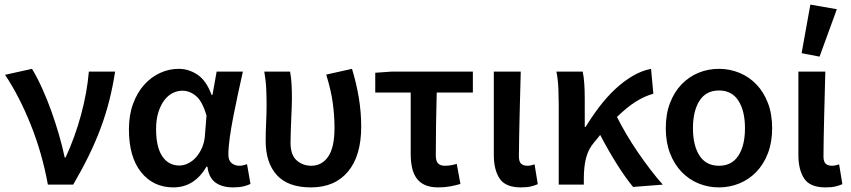

<svg xmlns="http://www.w3.org/2000/svg" viewBox="-20 -802 3697 834"><path d="M188 0Q163 -137 113.5 -260.5Q64 -384 2 -477L119 -503Q141 -467 163 -418.5Q185 -370 203.5 -318Q222 -266 237 -214Q252 -162 261 -118H265Q306 -207 332 -303Q358 -399 366 -491H480Q470 -426 455 -366.5Q440 -307 418 -247.5Q396 -188 366.5 -127.5Q337 -67 298 0Z M733 12Q646 12 593 -54Q540 -120 540 -240Q540 -302 558 -351Q576 -400 606 -433.5Q636 -467 675 -485Q714 -503 756 -503Q800 -503 838 -477.5Q876 -452 899 -390H903L921 -491H1035Q1025 -446 1014 -395.5Q1003 -345 993.5 -296Q984 -247 978 -204Q972 -161 972 -130Q972 -105 986 -93.5Q1000 -82 1020 -82Q1034 -82 1053 -89L1068 -3Q1056 3 1037.5 7.5Q1019 12 993 12Q945 12 916 -9Q887 -30 881 -78H877Q824 12 733 12ZM759 -83Q779 -83 798.5 -93Q818 -103 833 -120.5Q848 -138 858 -161.5Q868 -185 870 -212L877 -300Q859 -362 831.5 -385Q804 -408 772 -408Q751 -408 730.5 -398Q710 -388 694 -367Q678 -346 668 -314.5Q658 -283 658 -241Q658 -163 685 -123Q712 -83 759 -83Z M1331 12Q1231 12 1182.5 -41.5Q1134 -95 1134 -190Q1134 -230 1136 -269.5Q1138 -309 1138 -348Q1138 -377 1136.5 -414Q1135 -451 1128 -491H1240Q1245 -465 1246.5 -436Q1248 -407 1248 -373Q1248 -355 1247 -332Q1246 -309 1245 -283.5Q1244 -258 1243 -232Q1242 -206 1242 -182Q1242 -129 1268.5 -105.5Q1295 -82 1332 -82Q1378 -82 1405.5 -121.5Q1433 -161 1433 -247Q1433 -299 1425.5 -354.5Q1418 -410 1397 -478L1509 -503Q1528 -441 1538.5 -378Q1549 -315 1549 -252Q1549 -125 1491.5 -56.5Q1434 12 1331 12Z M1884 12Q1850 12 1827 2Q1804 -8 1790 -27Q1776 -46 1770 -73Q1764 -100 1764 -134V-400H1610V-486L1682 -491H2034V-400H1877Q1875 -326 1874 -256.5Q1873 -187 1873 -128Q1873 -102 1883 -92Q1893 -82 1912 -82Q1925 -82 1937.5 -84Q1950 -86 1964 -90L1980 -3Q1960 3 1936 7.5Q1912 12 1884 12Z M2243 12Q2176 12 2150.5 -26Q2125 -64 2125 -129V-491H2242Q2241 -445 2239.5 -395.5Q2238 -346 2237 -298Q2236 -250 2235 -205Q2234 -160 2234 -123Q2234 -100 2243.5 -91Q2253 -82 2271 -82Q2285 -82 2302 -88L2316 -2Q2302 4 2285.5 8Q2269 12 2243 12Z M2730 10Q2696 -31 2659 -90Q2622 -149 2587 -216Q2581 -208 2574.5 -200Q2568 -192 2561 -184Q2536 -155 2526 -117Q2516 -79 2516 -27V0H2407V-348Q2407 -377 2405.5 -416Q2404 -455 2397 -491H2511Q2516 -469 2518 -438Q2520 -407 2520 -373V-251H2524Q2552 -297 2584.5 -339.5Q2617 -382 2653 -415.5Q2689 -449 2728 -472Q2767 -495 2808 -503L2818 -395Q2779 -384 2741 -360Q2703 -336 2660 -294Q2678 -258 2701.5 -218Q2725 -178 2751.5 -139.5Q2778 -101 2805.5 -65Q2833 -29 2859 0Z M3103 12Q3056 12 3014.5 -5Q2973 -22 2941 -55Q2909 -88 2890.5 -136Q2872 -184 2872 -245Q2872 -307 2890.5 -355Q2909 -403 2941 -436Q2973 -469 3014.5 -486Q3056 -503 3103 -503Q3149 -503 3191 -486Q3233 -469 3265 -436Q3297 -403 3315.5 -355Q3334 -307 3334 -245Q3334 -184 3315.5 -136Q3297 -88 3265 -55Q3233 -22 3191 -5Q3149 12 3103 12ZM3103 -82Q3159 -82 3187.5 -126Q3216 -170 3216 -245Q3216 -320 3187.5 -364.5Q3159 -409 3103 -409Q3047 -409 3018.5 -364.5Q2990 -320 2990 -245Q2990 -170 3018.5 -126Q3047 -82 3103 -82Z M3566 12Q3499 12 3473.5 -26Q3448 -64 3448 -129V-491H3565Q3564 -445 3562.5 -395.5Q3561 -346 3560 -298Q3559 -250 3558 -205Q3557 -160 3557 -123Q3557 -100 3566.5 -91Q3576 -82 3594 -82Q3608 -82 3625 -88L3639 -2Q3625 4 3608.5 8Q3592 12 3566 12ZM3462 -571 3500 -782 3615 -762 3540 -556Z"/></svg>

Font: Giro Sans Semibold
Style: Regular
Weight: 600
Designer: Paul D. Hunt
Foundry: Adobe Systems Incorporated
Version: Version 1.000;PS 1.0;hotconv 1.0.88;makeotf.lib2.5.647800